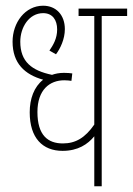

<svg xmlns="http://www.w3.org/2000/svg" viewBox="-20 -652 465 672"><path d="M425 -596V-622H255V-596H310V-216C278 -170 245 -150 200 -150C148 -150 111 -178 111 -260C111 -338 154 -371 205 -371C215 -371 223 -370 230 -369L233 -395C226 -396 216 -397 204 -397C187 -397 173 -394 162 -390C91 -405 51 -436 51 -506C51 -557 82 -606 131 -606C164 -606 180 -582 180 -549C180 -517 166 -494 153 -475L176 -462C191 -482 207 -515 207 -550C207 -600 176 -632 131 -632C68 -632 24 -573 24 -506C24 -430 67 -391 131 -373C99 -348 84 -306 84 -259C84 -169 129 -124 199 -124C253 -124 287 -147 310 -175V0H336V-596Z"/></svg>

Font: Noto Sans Devanagari UI ExtraCondensed Thin
Style: Regular
Weight: 100
Width: 2
Designer: Jelle Bosma - Monotype Design Team
Foundry: Monotype Imaging Inc.
Version: Version 2.004